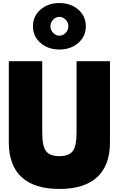

<svg xmlns="http://www.w3.org/2000/svg" viewBox="-20 -1228 782 1264"><path d="M484 -825H704V-291Q704 -139 619.5 -61.5Q535 16 371 16Q207 16 122.5 -61.5Q38 -139 38 -291V-825H258V-357Q258 -265 283.5 -232.5Q309 -200 371 -200Q433 -200 458.5 -232.5Q484 -265 484 -357ZM247 -945Q197 -988 197 -1055Q197 -1122 247 -1165Q297 -1208 371 -1208Q445 -1208 495 -1165Q545 -1122 545 -1055Q545 -988 495 -945Q445 -902 371 -902Q297 -902 247 -945ZM330 -1098.5Q312 -1080 312 -1055Q312 -1030 330 -1011.5Q348 -993 371 -993Q394 -993 412 -1011.5Q430 -1030 430 -1055Q430 -1080 412 -1098.5Q394 -1117 371 -1117Q348 -1117 330 -1098.5Z"/></svg>

Font: Spartan MB
Style: Regular
Weight: 900
Designer: Matt Bailey
Foundry: Matt Bailey
Version: Version 001.001